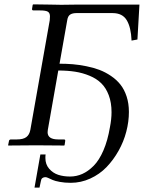

<svg xmlns="http://www.w3.org/2000/svg" viewBox="-20 -666 659 880"><path d="M570.8 -152.8Q570.8 -108.4 558.8 -62.5Q546.9 -16.6 523.4 25.1Q500 66.9 468.3 99.9Q436.5 132.8 393.8 152.3Q351.1 171.9 304.2 171.9Q276.4 171.9 254.2 167.7Q231.9 163.6 221.4 158.9Q210.9 154.3 202.1 150.1Q193.4 146 189 146Q175.8 146 169.9 154.8Q168.5 157.2 161.1 193.8H138.2L165 42H189Q188 46.9 188 58.1Q188 87.4 205.3 107.4Q222.7 127.4 247.1 135.3Q271.5 143.1 300.8 143.1Q330.6 143.1 357.4 131.1Q384.3 119.1 409.4 93.8Q434.6 68.4 454.1 23.2Q473.6 -22 483.9 -83Q491.2 -120.1 491.2 -151.9Q491.2 -195.8 478.5 -229.5Q465.8 -263.2 444.1 -284.4Q422.4 -305.7 390.6 -318.8Q358.9 -332 324.2 -337.4Q289.6 -342.8 247.1 -342.8L199.2 -70.8Q199.2 -68.8 198.7 -65.2Q198.2 -61.5 198.2 -60.1Q198.2 -26.9 247.1 -26.9H272.9Q280.3 -26.9 278.8 -19L275.9 0L272.9 1Q181.2 0 145 0L19 1L17.1 0L21 -19Q21 -22.5 23.7 -24.7Q26.4 -26.9 29.8 -26.9H57.1Q85.9 -26.9 100.3 -37.4Q114.7 -47.9 119.1 -70.8L208 -573.2Q208 -577.1 208.5 -583Q209 -588.9 209 -590.8Q209 -606.4 199.5 -612.3Q189.9 -618.2 164.1 -618.2H133.8Q125.5 -618.2 127 -626L129.9 -644L132.8 -646Q177.2 -645.5 206.3 -645Q235.4 -644.5 245.6 -644.3Q255.9 -644 259.8 -644L337.9 -645H619.1L609.9 -484.9L583 -480Q580.6 -540.5 561 -573.2Q541.5 -606 496.1 -606H330.1Q312 -606 301.5 -599.1Q291 -592.3 288.1 -573.2L252.9 -374Q284.7 -374 313.7 -371.6Q342.8 -369.1 375.7 -362.5Q408.7 -356 435.8 -345.7Q462.9 -335.4 488.5 -318.1Q514.2 -300.8 532 -278.3Q549.8 -255.9 560.3 -223.9Q570.8 -191.9 570.8 -152.8Z"/></svg>

Font: Common Serif News
Style: Italic
Weight: 450
Italic angle: -12°
Designer: Philipp H. Poll, Khaled Hosny
Foundry: Stefan Peev, Context Ltd.
Version: Version 1.026